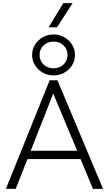

<svg xmlns="http://www.w3.org/2000/svg" viewBox="-20 -1217 702 1237"><path d="M18 0 300 -700H350L644 0H579L499 -192H157L81 0ZM178 -246H477L323 -614ZM325 -731Q288 -731 256.5 -748.5Q225 -766 206 -796Q187 -826 187 -863Q187 -900 206 -930Q225 -960 256.5 -977.5Q288 -995 325 -995Q362.5 -995 393.8 -977.5Q425 -960 444 -930Q463 -900 463 -863Q463 -826 444 -796Q425 -766 393.8 -748.5Q362.5 -731 325 -731ZM325 -777Q363.5 -777 389.2 -801.2Q415 -825.5 415 -863Q415 -900.5 389.2 -924.8Q363.5 -949 325 -949Q287 -949 261 -924.8Q235 -900.5 235 -863Q235 -825.5 261 -801.2Q287 -777 325 -777ZM293 -1041 388 -1197H448L347 -1041Z"/></svg>

Font: Geologica Roman Thin
Style: Regular
Weight: 250
Designer: Sindre Bremnes, Frode Helland
Foundry: Monokrom Skriftforlag AS
Version: Version 1.010;gftools[0.9.28]